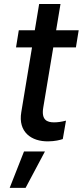

<svg xmlns="http://www.w3.org/2000/svg" viewBox="-20 -696 412 955"><path d="M371.4 -545.5H259.2L280.9 -676.1H174.7L153.1 -545.5H73.5L59.7 -460.2H139.2L85.9 -138.1C69.2 -39.4 136 8.5 220.2 7.1C254.3 6.7 278.1 0.4 292.3 -4.3L308.2 -95.9C284.4 -89.8 266 -87.4 248.9 -87.4C214.5 -87.4 185 -98.7 195 -160.2L245 -460.2H357.6ZM28.1 238.6H107.2L203.5 57.5H99.4Z"/></svg>

Font: Margiela Sans Medium
Style: Italic
Weight: 500
Italic angle: -9.39999°
Designer: Stefan Endress, Andreas Faust
Version: Version 1.100;FEAKit 1.0